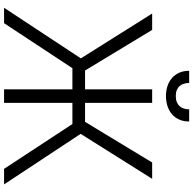

<svg xmlns="http://www.w3.org/2000/svg" viewBox="-23 -926 949 943"><g transform="rotate(90 451.5 -454.5)"><path d="M266.7 -377.1 46.5 -727.3H126.8L326.3 -397.7H418.7V-727.3H485.1V-397.7H578.5L778.1 -727.3H858.3L637.4 -376.1L885.7 0H809.3L589.1 -335.6H485.1V0H418.7V-335.6H315L93.8 0H18.1ZM387.4 -909.1Q387.4 -895.2 391.2 -883.2Q394.9 -871.1 402.5 -862.2Q410.2 -853.3 422.4 -848.4Q434.7 -843.4 451.7 -843.4Q468.8 -843.4 481.2 -848.4Q493.6 -853.3 501.6 -862.2Q509.6 -871.1 513.3 -883.2Q517 -895.2 517 -909.1H576.7Q576.7 -881.4 567.1 -860.1Q557.5 -838.8 540.7 -824.4Q523.8 -810 501.1 -802.6Q478.3 -795.1 451.7 -795.1Q425.4 -795.1 402.7 -802.6Q380 -810 363.3 -824.6Q346.6 -839.1 337.2 -860.3Q327.8 -881.4 327.8 -909.1Z"/></g></svg>

Font: Inter P Light
Style: Regular
Weight: 300
Designer: Rasmus Andersson
Foundry: rsms
Version: Version 3.018;git-588b23468